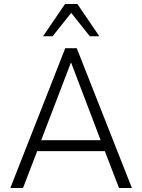

<svg xmlns="http://www.w3.org/2000/svg" viewBox="-20 -948 717 968"><path d="M32 0 309 -705H367L645 0H580L502 -203L534 -186H142L174 -203L96 0ZM337 -631 183 -229 164 -241H512L492 -229L339 -631ZM197 -765 308 -928H370L481 -765H433L339 -883L245 -765Z"/></svg>

Font: Nunito Sans 10pt SemiCondensed Light
Style: Regular
Weight: 300
Width: 4
Designer: Vernon Adams
Foundry: Vernon Adams
Version: Version 3.101;gftools[0.9.27]